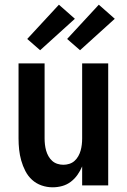

<svg xmlns="http://www.w3.org/2000/svg" viewBox="-20 -790 540 818"><path d="M204 8Q180 8 157 0Q134 -8 116.5 -24Q99 -40 88 -61.5Q77 -83 70.5 -106Q64 -129 61.5 -152.5Q59 -176 59 -200V-520H170V-200Q170 -187 171.5 -174Q173 -161 176.5 -148.5Q180 -136 186.5 -124.5Q193 -113 202.5 -104.5Q212 -96 224.5 -92Q237 -88 250 -88Q263 -88 275.5 -92Q288 -96 297.5 -104.5Q307 -113 313.5 -124.5Q320 -136 323.5 -148.5Q327 -161 328.5 -174Q330 -187 330 -200V-520H441V0H330V-81Q322 -62 310 -45Q298 -28 281.5 -15.5Q265 -3 245 2.5Q225 8 204 8ZM321 -576 266 -624 401 -770 469 -710ZM151 -576 96 -624 231 -770 299 -710Z"/></svg>

Font: Iosevka Term
Style: Bold
Weight: 700
Monospace: yes
Designer: Belleve Invis
Foundry: Belleve Invis
Version: Version 30.0.1